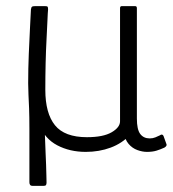

<svg xmlns="http://www.w3.org/2000/svg" viewBox="-20 -492 564 627"><path d="M86 115Q81 115 78.5 112Q76 109 76 103Q76 61 76 15.5Q76 -30 76 -70.5Q76 -111 75 -138Q74 -160 73 -182.5Q72 -205 72 -220Q72 -268 74 -315.5Q76 -363 78 -401.5Q80 -440 81 -461Q82 -468 84.5 -470Q87 -472 95 -472H127Q134 -472 135.5 -470Q137 -468 137 -461Q136 -452 135 -426.5Q134 -401 132 -364.5Q130 -328 129 -285Q128 -242 128 -199Q128 -122 159.5 -83Q191 -44 264 -44Q317 -44 344.5 -60Q372 -76 372 -96V-465Q372 -469 373.5 -470.5Q375 -472 378 -472H421Q424 -472 425.5 -470.5Q427 -469 427 -465V-105Q427 -69 438 -54.5Q449 -40 469 -40Q479 -40 487.5 -43.5Q496 -47 502 -50Q510 -56 514 -48L523 -23Q527 -16 517 -10Q504 -4 491 0Q478 4 460 4Q445 4 428.5 -2Q412 -8 400 -22Q388 -36 385 -58L405 -52Q379 -24 341.5 -10Q304 4 260 4Q208 4 167 -17.5Q126 -39 108 -85L125 -92Q126 -67 127 -41.5Q128 -16 129 10Q130 26 130.5 45.5Q131 65 131.5 81Q132 97 132 104Q132 110 130 112.5Q128 115 122 115Z"/></svg>

Font: Glory Light
Style: Regular
Weight: 300
Version: Version 1.011